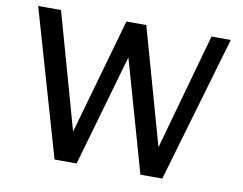

<svg xmlns="http://www.w3.org/2000/svg" viewBox="-80 -851 1213 960"><g transform="rotate(10 527.0 -371.0)"><path d="M1017 -742H919L754 -151L588 -742H487L320 -154L155 -742H39L253 0H365L528 -567L689 0H800Z"/></g></svg>

Font: Bisquit Text
Style: Regular
Weight: 400
Version: Version 1.004;Glyphs 3.2.3 (3260)